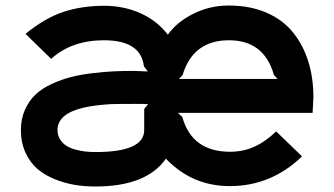

<svg xmlns="http://www.w3.org/2000/svg" viewBox="-20 -660 1203 691"><path d="M499 -268.1 513.2 -285.2Q499 -286.1 467.8 -286.1Q411.1 -286.1 377.9 -285.2Q321.8 -281.7 282.2 -272.9Q187 -251 187 -191.9Q187 -172.9 196.3 -158.2Q205.6 -143.6 219.5 -135Q233.4 -126.5 252.7 -121.3Q272 -116.2 289.1 -114.5Q306.2 -112.8 324.2 -112.8Q499 -112.8 499 -191.9ZM624 -376H979L965.8 -390.1Q930.7 -515.1 804.2 -515.1Q674.8 -515.1 637.2 -390.1ZM1107.9 -310.1Q1107.9 -303.7 1105 -253.9H620.1L636.2 -238.8Q670.9 -113.8 808.1 -113.8Q853.5 -113.8 893.3 -131.1Q933.1 -148.4 974.1 -187L1066.9 -97.2Q956.1 9.8 807.1 9.8Q671.4 9.8 577.1 -88.9Q507.3 11.2 323.2 11.2Q284.2 11.2 247.8 5.1Q211.4 -1 175.8 -15.6Q140.1 -30.3 114 -52.7Q87.9 -75.2 71.5 -111.1Q55.2 -147 55.2 -191.9Q55.2 -232.4 69.8 -265.1Q84.5 -297.9 107.9 -319.8Q131.3 -341.8 166.3 -357.9Q201.2 -374 235.6 -382.8Q270 -391.6 313.5 -396.7Q356.9 -401.9 390.1 -403.3Q423.3 -404.8 462.9 -404.8L512.2 -402.8L498 -420.9Q487.3 -515.1 354 -515.1Q238.3 -515.1 164.1 -448.2L71.8 -538.1Q141.6 -595.2 208.3 -617.2Q274.9 -639.2 355 -639.2Q424.8 -639.2 484.6 -612.8Q544.4 -586.4 584 -535.2Q615.7 -580.1 675 -610.1Q734.4 -640.1 803.2 -640.1Q878.9 -640.1 937.7 -615Q996.6 -589.8 1033.4 -544.7Q1070.3 -499.5 1089.1 -440.2Q1107.9 -380.9 1107.9 -310.1Z"/></svg>

Font: Sinkin Sans 600 SemiBold
Style: Regular
Weight: 600
Designer: Keith Bates
Foundry: K-Type
Version: Sinkin Sans (version 1.0)  by Keith Bates   •   © 2014   www